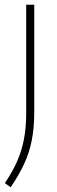

<svg xmlns="http://www.w3.org/2000/svg" viewBox="-32 -560 242 810"><path d="M13 230 -11.5 212.5Q20 166 39.8 121.5Q59.5 77 69 27.5Q78.5 -22 78.5 -83V-540H112.5V-87.5Q112.5 -20.5 102 32.2Q91.5 85 69.5 132.2Q47.5 179.5 13 230Z"/></svg>

Font: Encode Sans SemiCondensed SemiCondensed Thin
Style: Regular
Weight: 100
Width: 4
Designer: Multiple Designers
Foundry: Impallari Type
Version: Version 3.000; ttfautohint (v1.8.3) -l 8 -r 50 -G 200 -x 14 